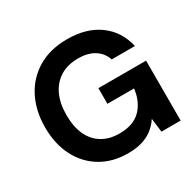

<svg xmlns="http://www.w3.org/2000/svg" viewBox="-156 -887 1096 1074"><g transform="rotate(-30 392.5 -350.0)"><path d="M379 12Q280 12 205.5 -32.5Q131 -77 89.5 -157.5Q48 -238 48 -345Q48 -453 90.5 -535.5Q133 -618 212 -665Q291 -712 401 -712Q525 -712 606 -653Q687 -594 711 -489H561Q546 -535 505 -561.5Q464 -588 400 -588Q332 -588 284 -558Q236 -528 211 -474Q186 -420 186 -345Q186 -269 211 -216Q236 -163 282.5 -135.5Q329 -108 392 -108Q484 -108 531.5 -157.5Q579 -207 588 -286H416V-387H724V0H600L589 -89Q567 -56 537.5 -33.5Q508 -11 469 0.5Q430 12 379 12Z"/></g></svg>

Font: DM Sans 9pt
Style: Bold
Weight: 700
Version: Version 4.004;gftools[0.9.30]